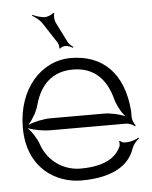

<svg xmlns="http://www.w3.org/2000/svg" viewBox="-47 -640 549 692"><g transform="rotate(-5 227.0 -294.5)"><path d="M47 -205C62 -222 79 -250 85 -273C105 -347 150 -390 224 -390C300 -390 344 -344 363 -271C369 -249 383 -222 398 -206C377 -215 345 -222 322 -222H128C104 -222 69 -215 47 -205ZM26 -197C26 -47 132 11 220 11C346 11 397 -37 414 -89C419 -102 431 -116 440 -122L438 -125C429 -119 409 -112 396 -112H385C381 -112 373 -116 371 -119L367 -118C369 -114 369 -103 367 -99C354 -72 325 -32 220 -32C165 -32 105 -65 82 -132C75 -153 58 -179 43 -194C65 -185 100 -179 123 -179H399C409 -179 424 -172 429 -167L432 -170C427 -175 420 -190 420 -201V-222C410 -361 334 -432 220 -432C112 -432 26 -336 26 -197ZM94 -596C104 -591 121 -578 129 -566L178 -491C181 -486 183 -474 182 -471L185 -469C187 -473 198 -477 204 -477C213 -477 225 -472 231 -468L233 -471C227 -475 217 -483 213 -492L177 -564C173 -572 171 -592 175 -597L171 -600C168 -594 149 -587 141 -587C126 -587 106 -594 96 -599Z"/></g></svg>

Font: Armata Saber
Style: Rg
Weight: 400
Designer: Jasper
Foundry: Cannot Into Space Fonts
Version: Version 0.970